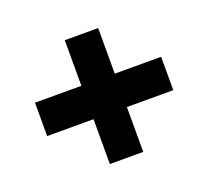

<svg xmlns="http://www.w3.org/2000/svg" viewBox="-91 -708 768 708"><g transform="rotate(-20 293.0 -354.0)"><path d="M358 -418V-597H227V-418H45V-287H227V-111H358V-287H540V-418Z"/></g></svg>

Font: Noto Sans Arabic UI Bk
Style: Regular
Weight: 900
Designer: Monotype Design Team, Nadine Chahine and Nizar Qandah
Foundry: Monotype Imaging Inc.
Version: Version 2.010